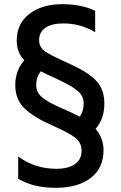

<svg xmlns="http://www.w3.org/2000/svg" viewBox="-20 -700 577 918"><path d="M437 -84Q475 -39 475 18Q475 104 413.5 151Q352 198 246 198Q140 198 67 155V48Q146 107 250 107Q307 107 338.5 84.5Q370 62 370 22Q370 -18 340 -41.5Q310 -65 226 -102Q142 -139 97.5 -181.5Q53 -224 53 -293Q53 -362 96 -412Q60 -450 60 -505Q60 -588 121 -634Q182 -680 276.5 -680Q371 -680 435 -648V-546Q365 -588 283 -588Q227 -588 197 -567Q167 -546 167 -508Q167 -474 196 -454Q221 -437 260.5 -419Q300 -401 328.5 -387.5Q357 -374 380.5 -360Q404 -346 430 -324Q479 -280 479 -205.5Q479 -131 437 -84ZM361 -142Q380 -167 380 -204.5Q380 -242 351.5 -265Q323 -288 286 -306Q249 -324 241 -328Q217 -338 175 -359Q153 -331 153 -293.5Q153 -256 184.5 -232Q216 -208 274 -183Q332 -158 361 -142Z"/></svg>

Font: Hind Guntur Medium
Style: Regular
Weight: 500
Designer: Manushi Parikh, Hitesh Malaviya
Foundry: Indian Type Foundry
Version: Version 1.000;PS 1.0;hotconv 1.0.86;makeotf.lib2.5.63406; tt